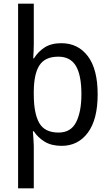

<svg xmlns="http://www.w3.org/2000/svg" viewBox="-20 -780 599 1040"><path d="M509 -269Q509 -133 456 -61.5Q403 10 314 10Q259 10 222 -12.5Q185 -35 163 -69H158Q159 -55 161 -30Q163 -5 163 10V240H78V-760H163V-539Q163 -522 162 -501Q161 -480 160 -464H164Q187 -501 222.5 -523.5Q258 -546 312 -546Q403 -546 456 -475.5Q509 -405 509 -269ZM421 -269Q421 -373 391 -423Q361 -473 296 -473Q225 -473 194.5 -427.5Q164 -382 163 -287V-268Q163 -166 192.5 -114Q222 -62 297 -62Q364 -62 392.5 -118.5Q421 -175 421 -269Z"/></svg>

Font: Noto Sans Sinhala SemiCondensed
Style: Regular
Weight: 400
Width: 4
Designer: Jelle Bosma - Monotype Design Team
Foundry: Monotype Imaging Inc.
Version: Version 2.006; ttfautohint (v1.8.4.7-5d5b)